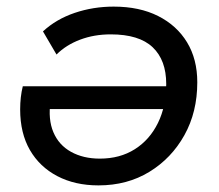

<svg xmlns="http://www.w3.org/2000/svg" viewBox="-20 -555 663 581"><path d="M324 -535Q402 -535 458.5 -506.5Q515 -478 546 -427Q577 -376 577 -306Q577 -216 538 -146Q499 -76 432 -35Q365 6 278 6Q207 6 153.5 -22Q100 -50 70.5 -101Q41 -152 41 -224Q41 -243 43 -260.5Q45 -278 49 -294H507L495 -225H94L133 -249Q125 -194 141.5 -155Q158 -116 195 -95.5Q232 -75 282 -75Q343 -75 388 -103.5Q433 -132 458 -183Q483 -234 483 -301Q483 -373 442 -412Q401 -451 315 -451Q265 -451 222.5 -435Q180 -419 151 -390L110 -460Q150 -497 206 -516Q262 -535 324 -535Z"/></svg>

Font: MOST Montserrat Medium
Style: Italic
Weight: 500
Italic angle: -11.3°
Designer: Julieta Ulanovsky
Foundry: Julieta Ulanovsky
Version: Version 8.000;March 11, 2024;FontCreator 15.0.0.2926 64-bit